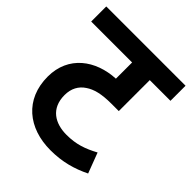

<svg xmlns="http://www.w3.org/2000/svg" viewBox="-176 -734 846 846"><g transform="rotate(45 247.0 -311.0)"><path d="M494 -528V-622H0V-528H255V-427C135 -421 36 -350 36 -221C36 -80 136 0 274 0C348 0 407 -17 464 -45L428 -140C378 -113 336 -98 276 -98C205 -98 146 -132 146 -216C146 -257 163 -287 192 -306C220 -325 257 -335 319 -335H365V-528Z"/></g></svg>

Font: Noto Sans SemiCondensed SemiBold
Style: Italic
Weight: 600
Width: 4
Italic angle: -12°
Designer: Monotype Design Team
Foundry: Monotype Imaging Inc.
Version: Version 2.013